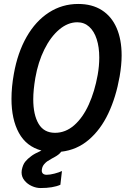

<svg xmlns="http://www.w3.org/2000/svg" viewBox="-20 -755 640 970"><path d="M473.5 -376.5Q481.5 -421.5 481.5 -464.5Q481.5 -517 468.5 -557.2Q455.5 -597.5 430.5 -620Q405.5 -642.5 370.5 -642.5Q323 -642.5 279.5 -606Q236 -569.5 204.2 -505.5Q172.5 -441.5 158.5 -361.5Q148 -299.5 148 -253.5Q148 -175 175 -129.5Q202 -84 258 -84Q311 -84 354.8 -122.2Q398.5 -160.5 428.5 -226.8Q458.5 -293 473.5 -376.5ZM89 116Q89 112 90 104Q95.5 76.5 107.5 61.8Q119.5 47 137.5 34Q151.5 22.5 189.5 5.5Q113 -15 75.5 -83.5Q38 -152 38 -255.5Q38 -315.5 50 -382Q69 -489 114.5 -568.8Q160 -648.5 227 -691.8Q294 -735 375 -735Q445 -735 494.2 -703.8Q543.5 -672.5 569 -614Q594.5 -555.5 594.5 -475Q594.5 -427.5 584.5 -369Q566 -264 527.2 -182Q488.5 -100 428.5 -48.8Q368.5 2.5 289 11.5Q284.5 18.5 276 25.2Q267.5 32 258 37.2Q248.5 42.5 242 46Q225 56 218.8 60Q212.5 64 203.5 74.2Q194.5 84.5 192 98.5L191 106.5Q191 117 197.5 122.5Q204 128 216 128Q232.5 128 255.5 122Q278.5 116 293 109L285 178.5Q248 195 184.5 195Q163 195 140.8 185Q118.5 175 103.8 157Q89 139 89 116Z"/></svg>

Font: JuliaMono Medium
Style: Italic
Weight: 500
Italic angle: -9°
Monospace: yes
Designer: cormullion
Foundry: corm
Version: Version 0.054; ttfautohint (v1.8.4)